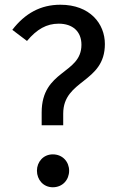

<svg xmlns="http://www.w3.org/2000/svg" viewBox="-20 -777 496 811"><path d="M235 -757C152 -757 86 -721 32 -651L94 -604C136 -654 177 -677 228 -677C287 -677 324 -644 324 -588C324 -463 156 -483 156 -302V-248H247V-297C247 -442 423 -426 423 -591C423 -677 360 -757 235 -757ZM203 -125C163 -125 136 -93 136 -56C136 -18 163 14 203 14C245 14 272 -18 272 -56C272 -93 245 -125 203 -125Z"/></svg>

Font: Glow Sans SC Condensed Medium
Style: Regular
Weight: 600
Width: 3
Designer: Ryoko NISHIZUKA (kana, bopomofo & ideographs); Paul D. Hunt (Latin, Greek & Cyrillic); Sandoll Communications, Soo-young
Version: Version 0.93